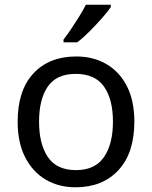

<svg xmlns="http://www.w3.org/2000/svg" viewBox="-20 -786 645 816"><path d="M551 -269Q551 -136 483.5 -63Q416 10 301 10Q230 10 174.5 -22.5Q119 -55 87 -117.5Q55 -180 55 -269Q55 -402 122 -474Q189 -546 304 -546Q377 -546 432.5 -513.5Q488 -481 519.5 -419.5Q551 -358 551 -269ZM146 -269Q146 -174 183.5 -118.5Q221 -63 303 -63Q384 -63 422 -118.5Q460 -174 460 -269Q460 -364 422 -418Q384 -472 302 -472Q220 -472 183 -418Q146 -364 146 -269ZM451 -756Q439 -738 414 -709.5Q389 -681 360.5 -652.5Q332 -624 308 -606H250V-618Q265 -637 282.5 -663Q300 -689 317 -716.5Q334 -744 345 -766H451Z"/></svg>

Font: Noto Sans Tamil Supplement
Style: Regular
Weight: 400
Designer: Ek Type
Foundry: Ek Type
Version: Version 2.001; ttfautohint (v1.8.4.7-5d5b)